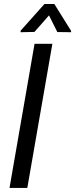

<svg xmlns="http://www.w3.org/2000/svg" viewBox="-20 -927 371 947"><path d="M238.3 -710.9 114.7 0H26.9L150.4 -710.9ZM248 -907.2 330.6 -774.9V-768.1L262.7 -769L221.7 -851.1L149.9 -769.5L81.5 -768.1V-775.4L199.2 -907.2Z"/></svg>

Font: Roboto Condensed
Style: Italic
Weight: 400
Italic angle: -12°
Designer: Christian Robertson
Foundry: Google
Version: Version 3.0